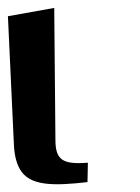

<svg xmlns="http://www.w3.org/2000/svg" viewBox="-75 -442 353 485"><path d="M65 -89 62 -422 -55 -401 -40 -79C-39 -52 -34 -31 -25 -15C-1 28 59 28 146 18L147 -31C83 -26 65 -38 65 -89Z"/></svg>

Font: Gamestation Warped
Style: Regular
Weight: 400
Designer: Jonas Hecksher
Foundry: Jonas Hecksher, Playtypeª, e-types AS
Version: Version 1.003